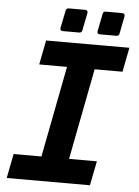

<svg xmlns="http://www.w3.org/2000/svg" viewBox="-60 -951 722 997"><g transform="rotate(5 301.0 -452.5)"><path d="M236.3 -785.2Q228.5 -785.2 225.3 -789.6Q222.2 -793.9 223.6 -801.3L242.2 -892.1Q245.1 -905.3 257.8 -905.3H343.3Q351.1 -905.3 354.2 -900.9Q357.4 -896.5 356 -889.2L337.9 -798.3Q335.4 -785.2 322.3 -785.2ZM429.7 -785.2Q421.9 -785.2 418.7 -789.6Q415.5 -793.9 417 -801.3L435.1 -892.1Q437 -905.3 450.7 -905.3H536.1Q543.5 -905.3 547.1 -900.9Q550.8 -896.5 549.3 -889.2L531.7 -798.3Q529.3 -785.2 516.1 -785.2ZM38.1 -127H183.1L274.9 -602.1H129.9L154.8 -729H588.9L564 -602.1H418.9L327.1 -127H472.2L446.8 0H13.2Z"/></g></svg>

Font: Hack
Style: Bold Italic
Weight: 700
Italic angle: -11°
Monospace: yes
Designer: Christopher Simpkins
Foundry: Christopher Simpkins
Version: Version 2.017; ttfautohint (v1.4.1) -l 4 -r 80 -G 350 -x 0 -